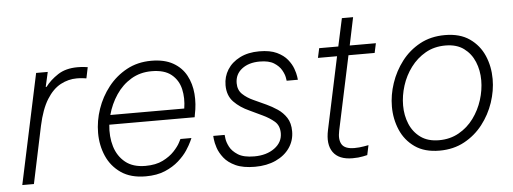

<svg xmlns="http://www.w3.org/2000/svg" viewBox="-47 -788 2463 921"><g transform="rotate(-5 1185.0 -327.0)"><path d="M27 0 140 -530H196L180 -459H184Q207 -490 245 -515Q283 -540 340 -540Q359 -540 374 -538Q389 -536 389 -536L378 -483Q378 -483 363.5 -485Q349 -487 332 -487Q291 -487 253.5 -467Q216 -447 187 -400.5Q158 -354 141 -275L83 0Z M621 10Q549 10 502.5 -22Q456 -54 433.5 -105.5Q411 -157 411 -217Q411 -275 430.5 -332Q450 -389 487 -436Q524 -483 576.5 -511.5Q629 -540 695 -540Q758 -540 799.5 -516.5Q841 -493 862.5 -453Q884 -413 888 -364Q892 -315 881 -264L879 -252H468Q462 -195 476.5 -147Q491 -99 527.5 -69.5Q564 -40 624 -40Q674 -40 708 -57Q742 -74 763 -96.5Q784 -119 793 -136.5Q802 -154 802 -154H855Q855 -154 847.5 -137.5Q840 -121 824 -96.5Q808 -72 780.5 -47.5Q753 -23 714 -6.5Q675 10 621 10ZM477 -298H833Q841 -348 831 -391.5Q821 -435 787.5 -462.5Q754 -490 692 -490Q637 -490 593.5 -464Q550 -438 520.5 -394Q491 -350 477 -298Z M1147 10Q1090 10 1054 -6.5Q1018 -23 998.5 -48Q979 -73 971 -97.5Q963 -122 961.5 -138.5Q960 -155 960 -155H1015Q1015 -155 1017 -137.5Q1019 -120 1030.5 -97.5Q1042 -75 1069.5 -57.5Q1097 -40 1148 -40Q1207 -40 1245.5 -68Q1284 -96 1284 -140Q1284 -177 1260.5 -197Q1237 -217 1205 -232L1144 -261Q1099 -281 1069.5 -311.5Q1040 -342 1040 -392Q1040 -433 1061 -466.5Q1082 -500 1121.5 -520Q1161 -540 1215 -540Q1267 -540 1299.5 -524.5Q1332 -509 1350 -486.5Q1368 -464 1376 -441.5Q1384 -419 1386 -403.5Q1388 -388 1388 -388H1334Q1334 -388 1331.5 -403.5Q1329 -419 1317.5 -439.5Q1306 -460 1281.5 -475.5Q1257 -491 1213 -491Q1160 -491 1127 -465.5Q1094 -440 1094 -397Q1094 -364 1115 -344Q1136 -324 1167 -310L1228 -282Q1254 -270 1279.5 -253Q1305 -236 1322 -210Q1339 -184 1339 -144Q1339 -100 1315 -65Q1291 -30 1247.5 -10Q1204 10 1147 10Z M1617 10Q1551 10 1523.5 -28.5Q1496 -67 1511 -136L1585 -484H1493L1503 -530H1595L1624 -664H1678L1650 -530H1776L1766 -484H1640L1564 -127Q1555 -85 1569.5 -61.5Q1584 -38 1630 -38Q1653 -38 1675.5 -42Q1698 -46 1698 -46L1688 1Q1688 1 1667 5.5Q1646 10 1617 10Z M2036 10Q1964 10 1917.5 -22.5Q1871 -55 1848.5 -107.5Q1826 -160 1826 -220Q1826 -276 1845 -332.5Q1864 -389 1900 -436Q1936 -483 1988.5 -511.5Q2041 -540 2109 -540Q2181 -540 2227.5 -507.5Q2274 -475 2296.5 -423Q2319 -371 2319 -310Q2319 -254 2300 -197.5Q2281 -141 2244.5 -94Q2208 -47 2155.5 -18.5Q2103 10 2036 10ZM2038 -40Q2091 -40 2133.5 -64Q2176 -88 2205 -127.5Q2234 -167 2249 -214.5Q2264 -262 2264 -309Q2264 -357 2247 -398Q2230 -439 2195.5 -464.5Q2161 -490 2107 -490Q2053 -490 2011 -466Q1969 -442 1939.5 -402.5Q1910 -363 1895 -315.5Q1880 -268 1880 -221Q1880 -173 1897 -132Q1914 -91 1949 -65.5Q1984 -40 2038 -40Z"/></g></svg>

Font: Be Vietnam Pro ExtraLight
Style: Italic
Weight: 200
Italic angle: -12°
Designer: Lam Bao, Tony Le, Vietanh Nguyen
Foundry: Yellow Type Foundry
Version: Version 1.002; ttfautohint (v1.8.3)